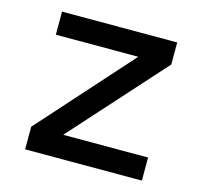

<svg xmlns="http://www.w3.org/2000/svg" viewBox="-83 -616 747 707"><g transform="rotate(15 291.0 -262.5)"><path d="M70 0V-86L394 -448L401 -437H70V-525H509V-441L188 -84L178 -88H515V0Z"/></g></svg>

Font: Lexend Exa
Style: Regular
Weight: 400
Designer: Bonnie Shaver-Troup, Thomas Jockin
Foundry: Lexend
Version: Version 1.007